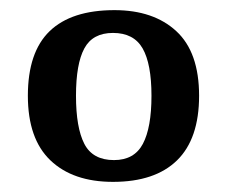

<svg xmlns="http://www.w3.org/2000/svg" viewBox="-20 -739 448 379"><path d="M203 -380Q124 -380 79.5 -422.5Q35 -465 35 -550Q35 -636 78 -677.5Q121 -719 206 -719Q283 -719 328 -677.5Q373 -636 373 -550Q373 -465 329.5 -422.5Q286 -380 203 -380ZM205 -423Q245 -423 262 -455Q279 -487 279 -550Q279 -613 261.5 -643.5Q244 -674 203 -674Q163 -674 146.5 -643.5Q130 -613 130 -550Q130 -487 146.5 -455Q163 -423 205 -423Z"/></svg>

Font: Noto Serif Armenian Medium
Style: Regular
Weight: 500
Version: Version 2.007